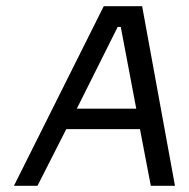

<svg xmlns="http://www.w3.org/2000/svg" viewBox="-20 -600 610 620"><path d="M25 0H101L194 -183H432L467 0H545L439 -580H315ZM228 -249 360 -513H370L420 -249Z"/></svg>

Font: Charger Sport
Style: Obl
Weight: 400
Designer: Jasper
Foundry: Cannot Into Space Fonts
Version: Version 1.1